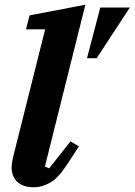

<svg xmlns="http://www.w3.org/2000/svg" viewBox="-20 -780 569 812"><path d="M125 12Q98 12 79.5 5Q61 -2 50 -14Q39 -26 34 -40.5Q29 -55 29 -70Q29 -82 32 -98.5Q35 -115 38 -126L171 -656H90L105 -715L341 -760L170 -76L188 -68L278 -182L314 -161L258 -76Q223 -23 188.5 -5.5Q154 12 125 12ZM404 -748H529L389 -534H348Z"/></svg>

Font: IBM Plex Serif
Style: Bold Italic
Weight: 700
Italic angle: -14°
Designer: Mike Abbink, Paul van der Laan, Pieter van Rosmalen
Foundry: Bold Monday
Version: Version 3.001